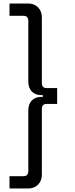

<svg xmlns="http://www.w3.org/2000/svg" viewBox="-20 -826 429 1092"><path d="M305 -325H245C227 -325 218 -335 218 -354V-729C218 -773 186 -806 142 -806H34V-736H114C132 -736 141 -726 141 -706V-362C141 -314 169 -285 216 -285H224V-275H216C169 -275 141 -246 141 -198V146C141 166 132 176 114 176H34V246H142C186 246 218 213 218 169V-206C218 -225 227 -235 245 -235H305Z"/></svg>

Font: Space Text
Style: Regular
Weight: 400
Designer: Florian Karsten (Space Text), Colophon Foundry (Space Mono)
Foundry: Florian Karsten
Version: Version 1.003;PS 001.003;hotconv 1.0.88;makeotf.lib2.5.64775